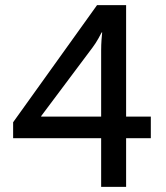

<svg xmlns="http://www.w3.org/2000/svg" viewBox="-20 -726 646 746"><path d="M357 -706H470V-273H566V-189H470V0H373V-189H31V-251ZM373 -530Q373 -551 374.5 -572.5Q376 -594 377 -600H375Q372 -594 362 -576Q352 -558 340 -542L140 -275V-273H373Z"/></svg>

Font: Museo Sans Medium
Style: Regular
Weight: 500
Designer: Jos Buivenga
Foundry: Jos Buivenga & Rosetta Type Foundry (extension, remastering)
Version: Version 3.600;PS 1.000;hotconv 1.0.88;makeotf.lib2.5.647800;